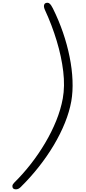

<svg xmlns="http://www.w3.org/2000/svg" viewBox="-20 -1207 623 1396"><path d="M74 161Q69.5 155 70.2 144.2Q71 133.5 85 119.5Q147 58.5 204 -14.5Q261 -87.5 308.2 -167.2Q355.5 -247 388.8 -329.2Q422 -411.5 436.5 -491Q452.5 -579.5 439.8 -687.5Q427 -795.5 392.2 -910.2Q357.5 -1025 307.5 -1133Q297.5 -1155 300 -1167.8Q302.5 -1180.5 311 -1184Q328 -1191 340 -1181.2Q352 -1171.5 364.5 -1146Q407 -1060.5 437.8 -971Q468.5 -881.5 486.2 -793Q504 -704.5 507.2 -622.8Q510.5 -541 498.5 -471.5Q485 -395.5 452.2 -314.2Q419.5 -233 370.8 -151.2Q322 -69.5 260.5 8.2Q199 86 128.5 155Q114 169 97.5 169.5Q81 170 74 161Z"/></svg>

Font: Edu AU VIC WA NT Hand
Style: Regular
Weight: 400
Designer: Tina and Corey Anderson, Eben Sorkin, Mirko Velimirovic
Foundry: Google for Education
Version: Version 1.001